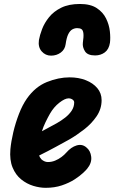

<svg xmlns="http://www.w3.org/2000/svg" viewBox="-20 -912 561 942"><path d="M204 9.5Q175 9.5 143 -0.2Q111 -10 84 -31.8Q57 -53.5 41.8 -90Q26.5 -126.5 31 -180Q34.5 -217.5 45.2 -263.2Q56 -309 73 -353Q90 -397 112 -428.5Q153 -486.5 210 -509.5Q267 -532.5 321.5 -532.5Q365.5 -532.5 401 -518.5Q436.5 -504.5 457.5 -479.5Q478.5 -454.5 478.5 -420.5Q478.5 -377.5 453.8 -341.2Q429 -305 392.5 -276.8Q356 -248.5 320.5 -228Q292.5 -212.5 254.5 -191.8Q216.5 -171 172 -149Q173 -145 176 -140Q179 -135 183.5 -130Q189 -125 197.2 -121Q205.5 -117 215 -117Q233.5 -117 250.5 -124Q267.5 -131 281.8 -141.8Q296 -152.5 305 -163Q329 -190.5 356 -198.5Q383 -206.5 403.5 -189Q424 -173 427.5 -142.8Q431 -112.5 407.5 -84Q403 -78 387 -63Q371 -48 345 -31.2Q319 -14.5 283.5 -2.5Q248 9.5 204 9.5ZM185.5 -268Q197.5 -275 217 -285Q236.5 -295 258.5 -307.5Q280.5 -320 300 -335.2Q319.5 -350.5 331.8 -369.2Q344 -388 344 -409.5Q344 -418 335.5 -423.8Q327 -429.5 316.5 -429.5Q298.5 -429.5 271.2 -408.2Q244 -387 225 -354Q214.5 -335.5 203.8 -313.5Q193 -291.5 185.5 -268ZM372.5 -892.5Q424 -892.5 454.8 -872.2Q485.5 -852 500.5 -821.2Q515.5 -790.5 519 -758.5Q522.5 -726.5 519.5 -702.5Q514.5 -670 494.2 -655Q474 -640 446.5 -640Q409.5 -640 396.8 -660.5Q384 -681 386.5 -702Q391 -732.5 389.2 -748Q387.5 -763.5 380 -768.8Q372.5 -774 358.5 -774Q346.5 -774 335 -767.8Q323.5 -761.5 315 -744.5Q306.5 -727.5 302 -695Q298.5 -669 278 -654Q257.5 -639 230.5 -639Q203 -639 184.5 -660Q166 -681 171 -715.5Q175 -739 186.5 -769.2Q198 -799.5 220.8 -827.8Q243.5 -856 280.5 -874.2Q317.5 -892.5 372.5 -892.5Z"/></svg>

Font: Edu QLD Hand
Style: Regular
Weight: 400
Designer: Tina and Corey Anderson, Eben Sorkin
Foundry: Sorkin Type Co.
Version: Version 2.000